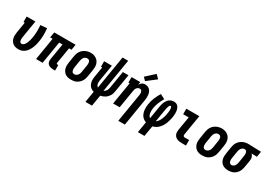

<svg xmlns="http://www.w3.org/2000/svg" viewBox="28 -1874 4462 3170"><g transform="rotate(30 2259.5 -289.0)"><path d="M200 8Q172 8 145 0.5Q118 -7 97 -22.5Q76 -38 62 -61.5Q48 -85 42 -111.5Q36 -138 37 -166.5Q38 -195 43 -223L76 -425H52V-530H218L165 -206Q165 -206 165 -206Q165 -206 165 -206Q163 -195 162 -183.5Q161 -172 161 -161Q161 -150 163 -139Q165 -128 169.5 -118.5Q174 -109 183 -103Q192 -97 203 -97Q203 -97 203 -97Q203 -97 203 -97Q217 -97 230.5 -105Q244 -113 253.5 -125Q263 -137 270 -150Q277 -163 282.5 -176.5Q288 -190 292.5 -204Q297 -218 300.5 -231.5Q304 -245 307 -259Q310 -273 312 -287Q322 -347 323 -405Q324 -463 318 -521L441 -531Q448 -467 447 -402.5Q446 -338 435 -273Q430 -241 421.5 -209.5Q413 -178 400 -147Q387 -116 368 -87Q349 -58 323 -35.5Q297 -13 264.5 -2.5Q232 8 200 8Z M871 8Q853 8 835 5.5Q817 3 801 -3.5Q785 -10 772 -21.5Q759 -33 751.5 -48.5Q744 -64 743 -82.5Q742 -101 745 -119L796 -425H732L662 0H537L607 -425H560L578 -530H985L968 -425H921L870 -119Q869 -114 870 -110Q871 -106 873.5 -103Q876 -100 880 -98.5Q884 -97 888 -97H905V8Z M1205 8Q1176 8 1148 2Q1120 -4 1097 -19.5Q1074 -35 1058.5 -58Q1043 -81 1036 -108Q1029 -135 1029.5 -164.5Q1030 -194 1035 -223L1056 -353Q1060 -378 1068.5 -402.5Q1077 -427 1091.5 -449.5Q1106 -472 1126.5 -489.5Q1147 -507 1171 -518.5Q1195 -530 1220 -535.5Q1245 -541 1271 -541Q1300 -541 1327.5 -533Q1355 -525 1378 -510Q1401 -495 1416.5 -472Q1432 -449 1439.5 -422Q1447 -395 1446 -365.5Q1445 -336 1441 -307L1419 -177Q1415 -152 1406.5 -127.5Q1398 -103 1383.5 -81Q1369 -59 1348.5 -41Q1328 -23 1304.5 -11.5Q1281 0 1255.5 4Q1230 8 1205 8ZM1208 -97Q1225 -97 1242 -105.5Q1259 -114 1270.5 -128Q1282 -142 1288 -159Q1294 -176 1297 -194L1318 -324Q1320 -336 1321 -348Q1322 -360 1321 -372Q1320 -384 1317 -395.5Q1314 -407 1307 -415.5Q1300 -424 1289 -428.5Q1278 -433 1266 -433Q1248 -433 1231.5 -424.5Q1215 -416 1204 -401.5Q1193 -387 1187 -370Q1181 -353 1178 -336L1157 -206Q1155 -194 1154 -182Q1153 -170 1154 -158.5Q1155 -147 1158 -135.5Q1161 -124 1167.5 -115Q1174 -106 1185 -101.5Q1196 -97 1208 -97Z M1597 205 1632 -7Q1609 -12 1589 -24Q1569 -36 1554.5 -53Q1540 -70 1531 -91.5Q1522 -113 1518 -137Q1514 -161 1515.5 -185Q1517 -209 1521 -234L1553 -425H1529V-530H1677L1625 -219Q1622 -203 1621.5 -186Q1621 -169 1624.5 -153.5Q1628 -138 1636.5 -124.5Q1645 -111 1657 -102L1762 -735H1869L1764 -100Q1778 -107 1790.5 -118.5Q1803 -130 1811.5 -143.5Q1820 -157 1824.5 -171.5Q1829 -186 1832 -201L1886 -530H1993L1936 -187Q1932 -165 1925.5 -144Q1919 -123 1906.5 -103.5Q1894 -84 1877.5 -67Q1861 -50 1841.5 -37.5Q1822 -25 1800.5 -17Q1779 -9 1757 -5L1722 205Z M2223 205 2310 -324Q2312 -335 2313.5 -347Q2315 -359 2314.5 -370.5Q2314 -382 2311.5 -393Q2309 -404 2303.5 -413.5Q2298 -423 2288 -428Q2278 -433 2267 -433Q2252 -433 2237.5 -426Q2223 -419 2212.5 -407Q2202 -395 2196.5 -380.5Q2191 -366 2189 -351L2131 0H2006L2076 -425H2052V-530H2218L2209 -475Q2217 -488 2227.5 -500.5Q2238 -513 2251.5 -522Q2265 -531 2280 -534.5Q2295 -538 2310 -538Q2336 -538 2359.5 -528.5Q2383 -519 2399.5 -501Q2416 -483 2425 -459.5Q2434 -436 2437 -411Q2440 -386 2438.5 -359.5Q2437 -333 2433 -307L2348 205ZM2277 -583 2225 -637 2385 -783 2451 -717Z M2597 205 2631 -2Q2605 -10 2583 -26Q2561 -42 2546 -64Q2531 -86 2522 -111.5Q2513 -137 2509.5 -165.5Q2506 -194 2507 -222.5Q2508 -251 2513 -279Q2518 -312 2527.5 -345Q2537 -378 2550 -409.5Q2563 -441 2578.5 -471Q2594 -501 2612 -530L2702 -483Q2686 -457 2672.5 -430.5Q2659 -404 2648.5 -377Q2638 -350 2629.5 -322Q2621 -294 2617 -266Q2613 -243 2612 -219Q2611 -195 2614.5 -172Q2618 -149 2628 -128Q2638 -107 2656 -94L2698 -350Q2702 -371 2707.5 -392Q2713 -413 2723 -433.5Q2733 -454 2746.5 -472Q2760 -490 2778.5 -503.5Q2797 -517 2818.5 -523.5Q2840 -530 2861 -530Q2881 -530 2899 -524.5Q2917 -519 2930.5 -507.5Q2944 -496 2953 -480Q2962 -464 2967.5 -446.5Q2973 -429 2975 -410Q2977 -391 2977 -371.5Q2977 -352 2975 -332.5Q2973 -313 2970 -294Q2965 -263 2957 -232Q2949 -201 2937.5 -172Q2926 -143 2908.5 -114Q2891 -85 2868 -61Q2845 -37 2816 -20.5Q2787 -4 2756 3L2722 205ZM2763 -98Q2781 -109 2794 -125Q2807 -141 2817.5 -159Q2828 -177 2835.5 -195.5Q2843 -214 2848.5 -233Q2854 -252 2858.5 -271Q2863 -290 2866 -309Q2867 -318 2868.5 -327.5Q2870 -337 2871 -346Q2872 -355 2872.5 -364Q2873 -373 2872.5 -382Q2872 -391 2871.5 -400Q2871 -409 2868.5 -417.5Q2866 -426 2861 -433.5Q2856 -441 2847 -441Q2839 -441 2834 -434Q2829 -427 2825.5 -420.5Q2822 -414 2819.5 -407Q2817 -400 2815 -392.5Q2813 -385 2811 -378Q2809 -371 2807.5 -364Q2806 -357 2805 -349.5Q2804 -342 2802 -335Q2802 -335 2802 -335Q2802 -335 2802 -335Z M3312 0Q3289 0 3266.5 -3.5Q3244 -7 3224 -15.5Q3204 -24 3188.5 -39Q3173 -54 3164.5 -74.5Q3156 -95 3155 -117.5Q3154 -140 3158 -163L3202 -425H3096V-530H3344L3280 -146Q3279 -138 3280 -130Q3281 -122 3285 -116Q3289 -110 3296.5 -107.5Q3304 -105 3312 -105H3395V0Z M3705 8Q3676 8 3648 2Q3620 -4 3597 -19.5Q3574 -35 3558.5 -58Q3543 -81 3536 -108Q3529 -135 3529.5 -164.5Q3530 -194 3535 -223L3556 -353Q3560 -378 3568.5 -402.5Q3577 -427 3591.5 -449.5Q3606 -472 3626.5 -489.5Q3647 -507 3671 -518.5Q3695 -530 3720 -535.5Q3745 -541 3771 -541Q3800 -541 3827.5 -533Q3855 -525 3878 -510Q3901 -495 3916.5 -472Q3932 -449 3939.5 -422Q3947 -395 3946 -365.5Q3945 -336 3941 -307L3919 -177Q3915 -152 3906.5 -127.5Q3898 -103 3883.5 -81Q3869 -59 3848.5 -41Q3828 -23 3804.5 -11.5Q3781 0 3755.5 4Q3730 8 3705 8ZM3708 -97Q3725 -97 3742 -105.5Q3759 -114 3770.5 -128Q3782 -142 3788 -159Q3794 -176 3797 -194L3818 -324Q3820 -336 3821 -348Q3822 -360 3821 -372Q3820 -384 3817 -395.5Q3814 -407 3807 -415.5Q3800 -424 3789 -428.5Q3778 -433 3766 -433Q3748 -433 3731.5 -424.5Q3715 -416 3704 -401.5Q3693 -387 3687 -370Q3681 -353 3678 -336L3657 -206Q3655 -194 3654 -182Q3653 -170 3654 -158.5Q3655 -147 3658 -135.5Q3661 -124 3667.5 -115Q3674 -106 3685 -101.5Q3696 -97 3708 -97Z M4205 8Q4175 8 4147 1.5Q4119 -5 4096 -20Q4073 -35 4058 -58Q4043 -81 4036 -108Q4029 -135 4029.5 -164.5Q4030 -194 4035 -223L4056 -353Q4060 -378 4068.5 -402Q4077 -426 4091.5 -447.5Q4106 -469 4126.5 -486.5Q4147 -504 4170 -515Q4193 -526 4218 -532Q4243 -538 4267 -538Q4271 -538 4275 -538Q4279 -538 4283 -538L4519 -530L4502 -425L4399 -429Q4410 -418 4418.5 -404Q4427 -390 4431.5 -374Q4436 -358 4435.5 -341Q4435 -324 4433 -307L4411 -177Q4407 -152 4399 -128Q4391 -104 4377.5 -82Q4364 -60 4344.5 -42Q4325 -24 4301.5 -12.5Q4278 -1 4253.5 3.5Q4229 8 4205 8ZM4207 -97Q4223 -97 4239 -106Q4255 -115 4265 -129.5Q4275 -144 4280.5 -160.5Q4286 -177 4289 -194L4310 -324Q4312 -335 4313 -346.5Q4314 -358 4313.5 -369Q4313 -380 4311 -391Q4309 -402 4304 -411Q4299 -420 4289.5 -426Q4280 -432 4269 -433H4265Q4264 -433 4263 -433Q4262 -433 4260 -433Q4244 -433 4228.5 -423.5Q4213 -414 4202.5 -399.5Q4192 -385 4186.5 -369Q4181 -353 4178 -336L4157 -206Q4155 -194 4154 -182Q4153 -170 4154 -158.5Q4155 -147 4158 -136Q4161 -125 4167.5 -116Q4174 -107 4184.5 -102Q4195 -97 4207 -97Z"/></g></svg>

Font: Iosevka Curly Slab XBdObl
Style: Regular
Weight: 800
Italic angle: -9°
Monospace: yes
Designer: Belleve Invis
Foundry: Belleve Invis
Version: Version 11.1.0; ttfautohint (v1.8.3)